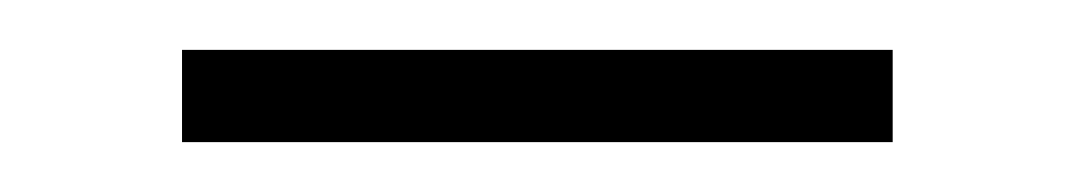

<svg xmlns="http://www.w3.org/2000/svg" viewBox="-20 -729 430 77"><path d="M53 -672V-709H338V-672Z"/></svg>

Font: Oxford Sans
Style: Regular
Weight: 300
Designer: Matt McInerney, Pablo Impallari, Rodrigo Fuenzalida
Foundry: Matt McInerney, Pablo Impallari, Rodrigo Fuenzalida
Version: Version 3.000g; ttfautohint (v1.5) -l 8 -r 28 -G 28 -x 14 -D